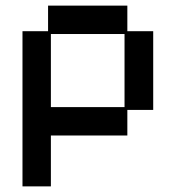

<svg xmlns="http://www.w3.org/2000/svg" viewBox="-20 -651 626 683"><path d="M60 12V-540H151V-631H433V-540H525V-260H433V-169H161V12ZM161 -270H423V-530H161Z"/></svg>

Font: Pixelify Sans
Style: Regular
Weight: 400
Designer: Stefie Justprince
Foundry: Typecalism Foundryline
Version: Version 1.000;February 13, 2025;FontCreator 15.0.0.3015 64-b